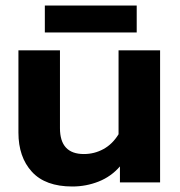

<svg xmlns="http://www.w3.org/2000/svg" viewBox="-20 -663 655 698"><path d="M143 -643H477V-545H143ZM47 -181V-480H198V-197Q198 -103 285 -103Q323 -103 356 -121Q389 -139 411 -175V-480H562V0H416V-58Q384 -21 338.5 -3Q293 15 243 15Q145 15 96 -38.5Q47 -92 47 -181Z"/></svg>

Font: Prompt SemiBold
Style: Regular
Weight: 600
Designer: Katatrad Team
Foundry: CadsonDemak
Version: Version 1.001